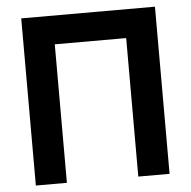

<svg xmlns="http://www.w3.org/2000/svg" viewBox="-51 -751 795 801"><g transform="rotate(-5 346.5 -350.0)"><path d="M67 0V-700H627V0H496V-580H197V0Z"/></g></svg>

Font: Zen Kaku Gothic Antique Black
Style: Regular
Weight: 900
Designer: Yoshimichi Ohira
Foundry: Positype
Version: Version 1.001